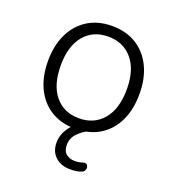

<svg xmlns="http://www.w3.org/2000/svg" viewBox="-126 -593 800 882"><g transform="rotate(20 273.5 -151.5)"><path d="M273 8Q205 8 155 -22.5Q105 -53 77.5 -109.5Q50 -166 50 -243Q50 -319 77.5 -375.5Q105 -432 155 -463Q205 -494 273 -494Q342 -494 392 -463Q442 -432 469.5 -375.5Q497 -319 497 -243Q497 -166 469.5 -109.5Q442 -53 392 -22.5Q342 8 273 8ZM273 -43Q347 -43 391 -95.5Q435 -148 435 -243Q435 -338 391 -390Q347 -442 273 -442Q199 -442 155.5 -390Q112 -338 112 -243Q112 -148 155.5 -95.5Q199 -43 273 -43ZM314 191Q270 191 242.5 165.5Q215 140 215 96Q215 58 239.5 23Q264 -12 307 -34L332 0Q309 10 286 33.5Q263 57 263 90Q263 120 280 134Q297 148 322 148Q332 148 341 146.5Q350 145 359 142Q375 137 381.5 145.5Q388 154 385 166Q382 178 371 182Q356 188 342 189.5Q328 191 314 191Z"/></g></svg>

Font: Nunito Light
Style: Regular
Weight: 300
Designer: Vernon Adams
Foundry: Vernon Adams
Version: Version 3.601; ttfautohint (v1.8.2.53-6de2)